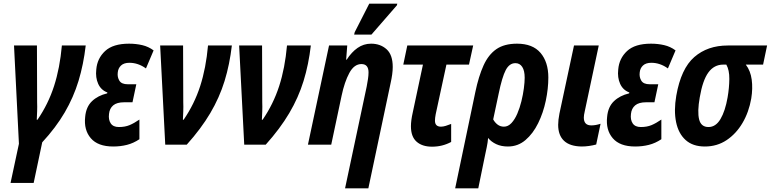

<svg xmlns="http://www.w3.org/2000/svg" viewBox="-20 -795 4235 1055"><path d="M38 210 84 -5 57 -545H183L184 -233Q185 -208 184 -182.5Q183 -157 182 -137H186Q245 -223 277 -322Q309 -421 320 -545H451Q439 -441 411.5 -350.5Q384 -260 335.5 -177Q287 -94 212 -13L165 210Z M602 10Q518 10 479 -35.5Q440 -81 448 -153Q453 -208 485.5 -239Q518 -270 569 -282L570 -287Q535 -300 519.5 -334.5Q504 -369 509 -413Q514 -474 557.5 -514.5Q601 -555 689 -555Q727 -555 761.5 -547Q796 -539 824 -518L782 -419Q739 -450 691 -450Q661 -450 645 -435Q629 -420 627 -396Q624 -371 636 -351.5Q648 -332 682 -332H729L708 -233H662Q622 -233 602 -216Q582 -199 579 -169Q575 -137 588.5 -117Q602 -97 633 -97Q667 -97 692 -107.5Q717 -118 746 -138V-30Q713 -8 677.5 1Q642 10 602 10Z M888 0 860 -545H986L987 -233Q988 -208 987 -182.5Q986 -157 985 -137H989Q1048 -223 1080 -322Q1112 -421 1123 -545H1254Q1242 -441 1214 -350Q1186 -259 1135.5 -173.5Q1085 -88 1006 0Z M1322 0 1294 -545H1420L1421 -233Q1422 -208 1421 -182.5Q1420 -157 1419 -137H1423Q1482 -223 1514 -322Q1546 -421 1557 -545H1688Q1676 -441 1648 -350Q1620 -259 1569.5 -173.5Q1519 -88 1440 0Z M1995 -320Q1999 -341 2002 -361Q2005 -381 2005 -397Q2005 -443 1966 -443Q1926 -443 1899.5 -394Q1873 -345 1857 -269L1800 0H1672L1788 -545H1888L1882 -467H1885Q1911 -508 1944.5 -531.5Q1978 -555 2019 -555Q2070 -555 2104 -524.5Q2138 -494 2138 -427Q2138 -390 2126 -337L2004 240H1876ZM1926 -605 1929 -618 2009 -775H2163L2161 -766L2021 -605Z M2354 11Q2300 11 2269 -16.5Q2238 -44 2238 -101Q2238 -133 2248 -177L2304 -440H2196L2218 -545H2580L2557 -440H2433L2374 -167Q2370 -146 2370 -132Q2370 -99 2403 -99Q2415 -99 2429.5 -103.5Q2444 -108 2459 -114V-15Q2411 11 2354 11Z M2592 -290Q2610 -376 2637 -435.5Q2664 -495 2707.5 -525Q2751 -555 2821 -555Q2907 -555 2950 -504.5Q2993 -454 2993 -369Q2993 -308 2979 -241.5Q2965 -175 2937 -118Q2909 -61 2867.5 -25.5Q2826 10 2771 10Q2734 10 2706.5 -3Q2679 -16 2662 -37Q2660 -12 2654.5 14Q2649 40 2644 64L2608 240H2481ZM2749 -99Q2772 -99 2790.5 -119Q2809 -139 2822.5 -170.5Q2836 -202 2845 -238.5Q2854 -275 2858.5 -309.5Q2863 -344 2863 -368Q2863 -407 2849.5 -427.5Q2836 -448 2812 -448Q2779 -448 2759 -410Q2739 -372 2720 -280L2690 -139Q2699 -122 2714 -110.5Q2729 -99 2749 -99Z M3176 10Q3111 9 3079 -21.5Q3047 -52 3047 -109Q3047 -135 3054 -171L3134 -545H3270L3193 -183Q3188 -162 3188 -149Q3188 -106 3229 -106Q3253 -106 3280 -115L3256 -1Q3238 4 3217 7Q3196 10 3176 10Z M3470 10Q3386 10 3347 -35.5Q3308 -81 3316 -153Q3321 -208 3353.5 -239Q3386 -270 3437 -282L3438 -287Q3403 -300 3387.5 -334.5Q3372 -369 3377 -413Q3382 -474 3425.5 -514.5Q3469 -555 3557 -555Q3595 -555 3629.5 -547Q3664 -539 3692 -518L3650 -419Q3607 -450 3559 -450Q3529 -450 3513 -435Q3497 -420 3495 -396Q3492 -371 3504 -351.5Q3516 -332 3550 -332H3597L3576 -233H3530Q3490 -233 3470 -216Q3450 -199 3447 -169Q3443 -137 3456.5 -117Q3470 -97 3501 -97Q3535 -97 3560 -107.5Q3585 -118 3614 -138V-30Q3581 -8 3545.5 1Q3510 10 3470 10Z M3853 10Q3787 10 3747.5 -25.5Q3708 -61 3695 -124Q3682 -187 3696 -269Q3722 -418 3795 -481.5Q3868 -545 3979 -545H4195L4173 -440H4078Q4104 -406 4110.5 -357.5Q4117 -309 4108 -254Q4095 -179 4060 -119.5Q4025 -60 3972.5 -25Q3920 10 3853 10ZM3873 -97Q3913 -97 3939 -141Q3965 -185 3978 -260Q3987 -312 3987.5 -361Q3988 -410 3971 -440H3954Q3904 -440 3872.5 -397Q3841 -354 3825 -260Q3811 -181 3821.5 -139Q3832 -97 3873 -97Z"/></svg>

Font: Noto Sans Condensed
Style: Bold Italic
Weight: 700
Width: 3
Italic angle: -12°
Designer: Monotype Design Team
Foundry: Monotype Imaging Inc.
Version: Version 2.013; ttfautohint (v1.8.4.7-5d5b)